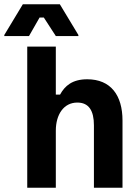

<svg xmlns="http://www.w3.org/2000/svg" viewBox="-67 -887 653 907"><path d="M-46.7 -716.7H70L120 -804.2H140L196.7 -716.7H303.3V-721.7L215.8 -866.7H40.8L-46.7 -721.7ZM61.7 0H196.7V-270C196.7 -345 233.3 -402.5 298.3 -402.5C353.3 -402.5 376.7 -363.3 376.7 -295V0H511.7V-317.5C511.7 -437.5 455.8 -512.5 345 -512.5C275 -512.5 239.2 -481.7 216.7 -440H196.7V-666.7H61.7Z"/></svg>

Font: Familjen Grotesk GF
Style: Bold
Weight: 700
Designer: Anders Wikstroem, Jonas Baeckman, Matilda Gysing, Kristian Moeller
Foundry: Familjen STHLM AB
Version: Version 2.000; Beta; Release 4; Build 6